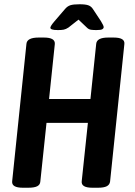

<svg xmlns="http://www.w3.org/2000/svg" viewBox="-20 -878 634 900"><path d="M87 2Q34 2 37 -28L104 -673Q107 -702 161 -702H186Q239 -702 237 -672L210 -414H404L431 -673Q434 -702 487 -702H513Q566 -702 563 -672L496 -27Q494 -12 480.5 -5Q467 2 439 2H413Q360 2 363 -28L392 -302H198L169 -27Q168 -12 154.5 -5Q141 2 112 2ZM252 -737Q232 -737 224 -740Q216 -743 216 -748Q216 -751 220 -758Q224 -765 236 -779L285 -836Q296 -849 310 -853.5Q324 -858 353 -858Q381 -858 394.5 -853Q408 -848 416 -835L453 -779Q466 -758 466 -751Q466 -745 459.5 -741Q453 -737 432 -737Q418 -737 407 -738.5Q396 -740 388 -748L348 -786L301 -749Q289 -741 278.5 -739Q268 -737 252 -737Z"/></svg>

Font: Asap Condensed Condensed SemiBold
Style: Italic
Weight: 600
Width: 3
Italic angle: -6°
Designer: Pablo Cosgaya
Foundry: Omnibus-Type
Version: Version 3.001; ttfautohint (v1.8.4.7-5d5b)